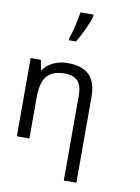

<svg xmlns="http://www.w3.org/2000/svg" viewBox="-104 -848 822 1125"><g transform="rotate(10 307.0 -285.5)"><path d="M356.4 208.5V-299.3Q356.4 -355.5 331.5 -382.6Q306.6 -409.7 252.9 -409.7Q181.6 -409.7 148.4 -371.3Q115.2 -333 115.2 -243.2V1H40.5V-464.4H101.6L113.3 -401.4Q134.3 -435.1 173.6 -454.1Q212.9 -473.1 261.2 -473.1Q345.7 -473.1 388.4 -432.1Q431.2 -391.1 431.2 -302.2V208.5ZM242.7 -618.2Q254.4 -648.4 265.4 -696.3Q276.4 -744.1 281.7 -778.8H359.4V-769Q351.6 -737.8 328.6 -688Q305.7 -638.2 285.2 -606H242.7Z"/></g></svg>

Font: XL-Viking
Style: Regular
Weight: 400
Foundry: Ascender Corporation
Version: Version 1.10 March 23, 2015